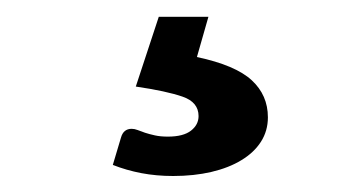

<svg xmlns="http://www.w3.org/2000/svg" viewBox="-20 -36 440 234"><path d="M140.5 121Q144 121 147.8 122.5Q151.5 124 156.8 125.8Q162 127.5 168.8 129Q175.5 130.5 184.5 130.5Q203.5 130.5 212.8 123.2Q222 116 222 105.5Q222 88.5 202.5 81.8Q183 75 145.5 69.5L173.5 -15.5H234L220 33.5Q267 43.5 286.8 61.8Q306.5 80 306.5 107Q306.5 123.5 298 136.8Q289.5 150 274.2 159.2Q259 168.5 237.8 173.5Q216.5 178.5 191 178.5Q170.5 178.5 152.2 175Q134 171.5 117.5 165L127.5 131.5Q130.5 121 140.5 121Z"/></svg>

Font: Lato
Style: Regular
Weight: 600
Designer: Lukasz Dziedzic
Foundry: tyPoland Lukasz Dziedzic
Version: Version 2.006; 2014-01-15; ttfautohint (v1.4.1)